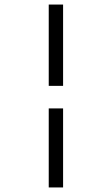

<svg xmlns="http://www.w3.org/2000/svg" viewBox="-20 -672 490 843"><path d="M194 -295V-652H257V-295ZM194 151V-196H257V151Z"/></svg>

Font: Inconsolata SemiCondensed
Style: Regular
Weight: 400
Width: 4
Monospace: yes
Designer: Raph Levien, Cyreal, Brenton Simpson
Foundry: Raph Levien, Cyreal, Google
Version: Version 3.000; ttfautohint (v1.8.2.53-6de2)